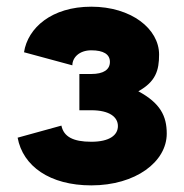

<svg xmlns="http://www.w3.org/2000/svg" viewBox="-20 -541 551 574"><path d="M252.9 -319.8H217.3V-211.4H252.9C307.6 -211.4 332.5 -190.9 332.5 -164.1C332.5 -137.2 307.6 -117.2 252.9 -117.2C198.7 -117.2 170.4 -132.3 163.6 -165.5L32.7 -129.4C48.3 -44.4 128.9 13.2 252.9 13.2C385.3 13.2 478.5 -57.1 478.5 -141.6C478.5 -194.3 459 -232.9 393.6 -268.1C445.3 -296.9 455.6 -330.1 455.6 -377.9C455.6 -455.1 372.1 -521 252.9 -521C134.3 -521 63 -457.5 51.8 -384.8L196.3 -345.7C196.3 -369.1 217.3 -390.6 252.9 -390.6C289.1 -390.6 308.6 -378.9 308.6 -356C308.6 -332.5 289.1 -319.8 252.9 -319.8Z"/></svg>

Font: Giphurs ExtraBold
Style: Regular
Weight: 800
Version: Version 1.000